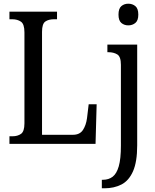

<svg xmlns="http://www.w3.org/2000/svg" viewBox="-20 -777 839 1037"><path d="M31 0V-41H48Q75 -41 93.5 -54Q112 -67 112 -111V-602Q112 -647 93 -660Q74 -673 46 -673H31V-714H288V-673H272Q242 -673 224.5 -660.5Q207 -648 207 -605V-49H374Q411 -49 428 -75Q445 -101 450 -139L459 -214H502L496 0ZM673 -640Q651 -640 635.5 -653Q620 -666 620 -698Q620 -731 635.5 -744Q651 -757 673 -757Q695 -757 711 -744Q727 -731 727 -698Q727 -666 711 -653Q695 -640 673 -640ZM530 240V194H536Q567 194 588.5 177.5Q610 161 621.5 121Q633 81 633 10V-427Q633 -471 613.5 -483Q594 -495 566 -495H560V-536H721V8Q721 97 698.5 148Q676 199 636 219.5Q596 240 544 240Z"/></svg>

Font: Noto Serif Condensed
Style: Regular
Weight: 400
Width: 3
Designer: Monotype Design Team
Foundry: Monotype Imaging Inc.
Version: Version 2.013; ttfautohint (v1.8.4.7-5d5b)